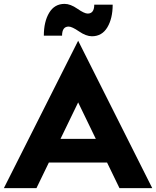

<svg xmlns="http://www.w3.org/2000/svg" viewBox="-23 -970 805 990"><path d="M463 -946H558Q558 -875 530.5 -829Q503 -783 451 -783Q421 -783 384.5 -808Q348 -833 331 -833Q297 -833 297 -786H203Q203 -858 230.5 -904Q258 -950 310 -950Q340 -950 376 -925Q412 -900 429 -900Q463 -900 463 -946ZM380 -760 762 0H593L529 -132H229L165 0H-3ZM380 -442 289 -254H471Z"/></svg>

Font: Freely
Style: Bold
Weight: 700
Designer: Kris Sowersby
Foundry: Klim Type Foundry
Version: Version 1.006;hotconv 1.0.113;makeotfexe 2.5.65598;200799169